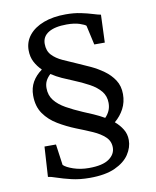

<svg xmlns="http://www.w3.org/2000/svg" viewBox="-98 -897 868 1070"><g transform="rotate(-10 336.0 -361.5)"><path d="M169 -117 185.5 1.5Q201 17 240.8 30.5Q280.5 44 328 44Q405.5 44 441.8 18.2Q478 -7.5 478 -46Q478 -82 452.2 -106.2Q426.5 -130.5 384.5 -149Q342.5 -167.5 293.5 -186.5Q242.5 -207 196 -234.8Q149.5 -262.5 120.2 -304.2Q91 -346 91 -407.5Q91 -450.5 110 -483.8Q129 -517 164 -542Q140 -565.5 125 -594.2Q110 -623 110 -660.5Q110 -708.5 139.5 -745Q169 -781.5 222.5 -801.8Q276 -822 348 -822Q394.5 -822 432.8 -814Q471 -806 498.8 -797.2Q526.5 -788.5 541.5 -786L535.5 -629H476L451.5 -739Q445 -746 416 -755.8Q387 -765.5 343.5 -765.5Q276.5 -765.5 240.5 -743.5Q204.5 -721.5 204.5 -680Q204.5 -640.5 227 -616.2Q249.5 -592 286.8 -575Q324 -558 368.5 -539Q399 -526 436 -508.8Q473 -491.5 507.2 -467Q541.5 -442.5 563.5 -408.8Q585.5 -375 585.5 -329Q585.5 -283.5 566 -246.5Q546.5 -209.5 513.5 -182Q539.5 -160 556.2 -132.8Q573 -105.5 573 -71.5Q573 -29.5 547.2 9.5Q521.5 48.5 466.5 73.8Q411.5 99 323 99Q266 99 220 88Q174 77 141.5 65.8Q109 54.5 93.5 53L104 -117ZM349 -269.5Q374.5 -259 405 -245.8Q435.5 -232.5 465 -215.5Q480.5 -231 489.2 -250.5Q498 -270 498 -294.5Q498 -333 475.5 -360.8Q453 -388.5 413.2 -410.2Q373.5 -432 321.5 -453Q295.5 -463.5 265.2 -477Q235 -490.5 206.5 -509.5Q189.5 -494 180.5 -476.5Q171.5 -459 171.5 -435.5Q171.5 -394.5 194.5 -365.5Q217.5 -336.5 257.5 -314Q297.5 -291.5 349 -269.5Z"/></g></svg>

Font: Merriweather
Style: Regular
Weight: 400
Designer: Eben Sorkin
Foundry: Eben Sorkin
Version: Version 2.100; ttfautohint (v1.7.19-72a1) -l 8 -r 50 -G 200 